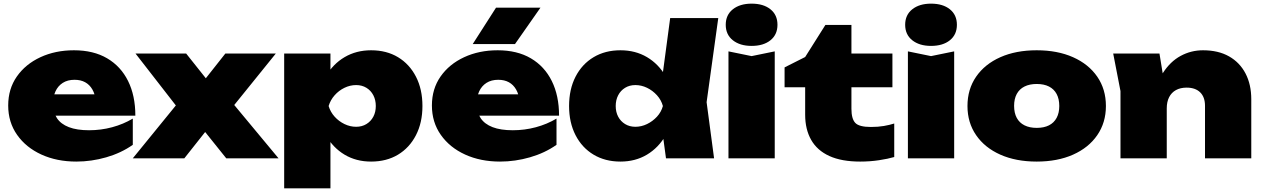

<svg xmlns="http://www.w3.org/2000/svg" viewBox="-20 -869 6930 1054"><path d="M399 18Q292 18 207.5 -20.5Q123 -59 74 -128.5Q25 -198 25 -290Q25 -381 72.5 -449Q120 -517 202 -555Q284 -593 386 -593Q493 -593 568 -549Q643 -505 683 -424.5Q723 -344 723 -234H233V-351H575L507 -313Q502 -352 487 -378Q472 -404 447.5 -417.5Q423 -431 389 -431Q351 -431 324.5 -414Q298 -397 284.5 -367.5Q271 -338 271 -301Q271 -253 292.5 -220.5Q314 -188 358 -171Q402 -154 469 -154Q534 -154 595.5 -170.5Q657 -187 709 -218V-74Q645 -29 563.5 -5.5Q482 18 399 18Z M709 0 968 -318V-261L724 -575H1002L1142 -399H1078L1217 -575H1494L1238 -258L1224 -343L1509 0H1222L1072 -187H1140L992 0Z M1540 -575H1794V-433L1784 -405V-215L1794 -160V165H1540ZM1719 -287Q1729 -381 1768.5 -449.5Q1808 -518 1872 -555.5Q1936 -593 2017 -593Q2102 -593 2165 -555Q2228 -517 2263.5 -448Q2299 -379 2299 -287Q2299 -196 2263.5 -127Q2228 -58 2165 -20Q2102 18 2017 18Q1935 18 1871.5 -20Q1808 -58 1769 -126.5Q1730 -195 1719 -287ZM2043 -287Q2043 -320 2029.5 -346Q2016 -372 1991.5 -387Q1967 -402 1935 -402Q1902 -402 1871 -387Q1840 -372 1817 -346Q1794 -320 1784 -287Q1794 -254 1817 -228.5Q1840 -203 1871 -188Q1902 -173 1935 -173Q1967 -173 1991.5 -188Q2016 -203 2029.5 -228.5Q2043 -254 2043 -287Z M2725 18Q2618 18 2533.5 -20.5Q2449 -59 2400 -128.5Q2351 -198 2351 -290Q2351 -381 2398.5 -449Q2446 -517 2528 -555Q2610 -593 2712 -593Q2819 -593 2894 -549Q2969 -505 3009 -424.5Q3049 -344 3049 -234H2559V-351H2901L2833 -313Q2828 -352 2813 -378Q2798 -404 2773.5 -417.5Q2749 -431 2715 -431Q2677 -431 2650.5 -414Q2624 -397 2610.5 -367.5Q2597 -338 2597 -301Q2597 -253 2618.5 -220.5Q2640 -188 2684 -171Q2728 -154 2795 -154Q2860 -154 2921.5 -170.5Q2983 -187 3035 -218V-74Q2971 -29 2889.5 -5.5Q2808 18 2725 18ZM2703 -827H2947L2807 -627H2575Z M3636 0 3607 -214 3646 -285 3607 -381 3659 -770H3923L3859 -308L3900 0ZM3684 -287Q3674 -195 3634.5 -126.5Q3595 -58 3531.5 -20Q3468 18 3386 18Q3302 18 3238.5 -20Q3175 -58 3139.5 -127Q3104 -196 3104 -287Q3104 -379 3139.5 -448Q3175 -517 3238.5 -555Q3302 -593 3386 -593Q3468 -593 3531.5 -555.5Q3595 -518 3635 -449.5Q3675 -381 3684 -287ZM3360 -287Q3360 -254 3373.5 -228.5Q3387 -203 3411.5 -188Q3436 -173 3468 -173Q3501 -173 3532 -188Q3563 -203 3586.5 -228.5Q3610 -254 3619 -287Q3610 -320 3586.5 -346Q3563 -372 3532 -387Q3501 -402 3468 -402Q3436 -402 3411.5 -387Q3387 -372 3373.5 -346Q3360 -320 3360 -287Z M3979 -587 4106 -561 4233 -587V0H3979ZM4106 -617Q4042 -617 4003 -648Q3964 -679 3964 -733Q3964 -787 4003 -818Q4042 -849 4106 -849Q4171 -849 4209.5 -818Q4248 -787 4248 -733Q4248 -679 4209.5 -648Q4171 -617 4106 -617Z M4287 -390V-499L4400 -556L4511 -732H4654V-575H4879V-390H4654V-272Q4654 -217 4675 -194.5Q4696 -172 4761 -172Q4801 -172 4832.5 -177.5Q4864 -183 4889 -191V-7Q4855 3 4805.5 10.5Q4756 18 4702 18Q4600 18 4533 -12.5Q4466 -43 4433 -101Q4400 -159 4400 -239V-390Z M4964 -587 5091 -561 5218 -587V0H4964ZM5091 -617Q5027 -617 4988 -648Q4949 -679 4949 -733Q4949 -787 4988 -818Q5027 -849 5091 -849Q5156 -849 5194.5 -818Q5233 -787 5233 -733Q5233 -679 5194.5 -648Q5156 -617 5091 -617Z M5671 18Q5557 18 5471.5 -20Q5386 -58 5338.5 -127Q5291 -196 5291 -287Q5291 -379 5338.5 -448Q5386 -517 5471.5 -555Q5557 -593 5671 -593Q5785 -593 5870.5 -555Q5956 -517 6003.5 -448Q6051 -379 6051 -287Q6051 -196 6003.5 -127Q5956 -58 5870.5 -20Q5785 18 5671 18ZM5671 -167Q5711 -167 5738.5 -181Q5766 -195 5780.5 -222Q5795 -249 5795 -287Q5795 -326 5780.5 -353Q5766 -380 5738.5 -394Q5711 -408 5671 -408Q5632 -408 5604 -394Q5576 -380 5561.5 -353Q5547 -326 5547 -288Q5547 -249 5561.5 -222Q5576 -195 5604 -181Q5632 -167 5671 -167Z M6091 -575H6345L6385 -330V0H6131V-369ZM6584 -593Q6668 -593 6727 -559.5Q6786 -526 6817.5 -465.5Q6849 -405 6849 -324V0H6595V-288Q6595 -336 6568.5 -362Q6542 -388 6494 -388Q6460 -388 6435.5 -374.5Q6411 -361 6398 -335.5Q6385 -310 6385 -274L6310 -312Q6324 -406 6364 -468.5Q6404 -531 6461 -562Q6518 -593 6584 -593Z"/></svg>

Font: Unbounded Black
Style: Regular
Weight: 900
Designer: Luke Prowse, Jean-Baptiste Morizot, Fátima Lázaro, Florian Runge
Foundry: NaN
Version: Version 1.701;gftools[0.9.28.dev5+ged2979d]